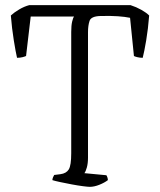

<svg xmlns="http://www.w3.org/2000/svg" viewBox="-20 -724 620 744"><path d="M328 0Q321 0 301.5 -2.5Q282 -5 258 -9.5Q234 -14 213 -18.5Q192 -23 183 -26Q183 -31 185.5 -37Q188 -43 190 -46L214 -49Q237 -52 246.5 -67.5Q256 -83 256 -130V-600Q256 -625 259.5 -640Q263 -655 267 -660H99L81 -507Q77 -505 67.5 -502.5Q58 -500 46 -500Q41 -521 33.5 -567.5Q26 -614 22 -664Q35 -676 54.5 -687.5Q74 -699 93 -704H486Q508 -697 527.5 -686Q547 -675 558 -664Q554 -612 546.5 -567.5Q539 -523 533 -500Q522 -500 512 -502.5Q502 -505 499 -507L484 -655Q465 -659 437 -661Q409 -663 369 -662Q333 -661 327 -643Q321 -625 321 -599V-113Q321 -91 316.5 -75Q312 -59 307 -53L392 -45Q394 -43 396 -37Q398 -31 398 -26Q385 -16 365 -8Q345 0 328 0Z"/></svg>

Font: Texturina Thin
Style: Regular
Weight: 100
Designer: Guillermo Torres Carreño
Foundry: Omnibus-Type
Version: Version 1.002; ttfautohint (v1.8.3)